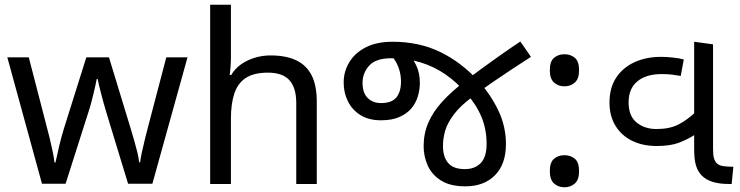

<svg xmlns="http://www.w3.org/2000/svg" viewBox="-20 -780 3137 814"><path d="M431 -303Q425 -324 419 -344.5Q413 -365 408.5 -383.5Q404 -402 400 -418Q396 -434 394 -445H390Q388 -434 384.5 -418Q381 -402 376.5 -383Q372 -364 366.5 -343.5Q361 -323 354 -302L258 -1H158L11 -537H102L176 -251Q184 -222 191 -192.5Q198 -163 203.5 -136.5Q209 -110 211 -91H215Q218 -103 222 -121Q226 -139 230.5 -159Q235 -179 240.5 -199Q246 -219 251 -235L346 -537H442L534 -235Q541 -212 548.5 -186Q556 -160 562 -135.5Q568 -111 570 -92H574Q576 -109 581.5 -134.5Q587 -160 594.5 -190.5Q602 -221 610 -251L685 -537H775L626 -1H523Z M959 -537Q959 -518 957.5 -498Q956 -478 954 -462H960Q977 -490 1003 -508Q1029 -526 1061 -535.5Q1093 -545 1127 -545Q1192 -545 1235.5 -524.5Q1279 -504 1301 -461Q1323 -418 1323 -349V0H1236V-343Q1236 -408 1207 -440Q1178 -472 1116 -472Q1056 -472 1022 -449.5Q988 -427 973.5 -383.5Q959 -340 959 -277V0H871V-760H959Z M1953 10Q1889 10 1850 -14.5Q1811 -39 1793.5 -78Q1776 -117 1776 -160Q1776 -213 1795.5 -259Q1815 -305 1854.5 -348.5Q1894 -392 1953 -437Q1989 -465 2024 -490.5Q2059 -516 2098.5 -544Q2138 -572 2186 -604L2231 -539Q2183 -508 2142 -481Q2101 -454 2063.5 -428Q2026 -402 1989 -374Q1933 -333 1905 -296Q1877 -259 1867.5 -226Q1858 -193 1858 -161Q1858 -115 1880 -89Q1902 -63 1951 -63Q1993 -63 2018 -88.5Q2043 -114 2043 -170Q2043 -233 2020.5 -286Q1998 -339 1956 -385Q1916 -432 1868 -465Q1820 -498 1763 -515.5Q1706 -533 1638 -533Q1573 -533 1545 -501.5Q1517 -470 1517 -429Q1517 -386 1539 -364.5Q1561 -343 1595 -343Q1641 -343 1660.5 -367Q1680 -391 1680 -434Q1680 -466 1669.5 -494Q1659 -522 1640 -544L1711 -555Q1730 -533 1745 -502Q1760 -471 1760 -428Q1760 -400 1751.5 -371.5Q1743 -343 1724 -320.5Q1705 -298 1673.5 -284Q1642 -270 1595 -270Q1544 -270 1509 -291.5Q1474 -313 1455.5 -349.5Q1437 -386 1437 -430Q1437 -477 1461 -516.5Q1485 -556 1531 -579.5Q1577 -603 1644 -603Q1757 -603 1846.5 -559.5Q1936 -516 2009 -436Q2062 -377 2093.5 -310Q2125 -243 2125 -169Q2125 -84 2078.5 -37Q2032 10 1953 10Z M2373 -414Q2347 -414 2329 -430Q2311 -446 2311 -482Q2311 -520 2329 -535Q2347 -550 2373 -550Q2399 -550 2417 -535Q2435 -520 2435 -482Q2435 -446 2417 -430Q2399 -414 2373 -414ZM2373 14Q2347 14 2329 -2Q2311 -18 2311 -54Q2311 -92 2329 -107Q2347 -122 2373 -122Q2399 -122 2417 -107Q2435 -92 2435 -54Q2435 -18 2417 -2Q2399 14 2373 14Z M2764 -161Q2705 -161 2660 -183Q2615 -205 2589.5 -246.5Q2564 -288 2564 -345Q2564 -408 2592.5 -451Q2621 -494 2670.5 -516.5Q2720 -539 2783 -539Q2805 -539 2833 -536Q2861 -533 2879 -528L2866 -458Q2849 -461 2830 -463.5Q2811 -466 2786 -466Q2719 -466 2682 -435Q2645 -404 2645 -346Q2645 -288 2679 -260.5Q2713 -233 2763 -233Q2819 -233 2856 -252Q2893 -271 2928 -304V-210Q2897 -190 2860 -175.5Q2823 -161 2764 -161ZM3071 0Q3028 0 2999.5 -9.5Q2971 -19 2954 -37Q2938 -54 2930.5 -79Q2923 -104 2923 -148V-603L3003 -592V-152Q3003 -125 3006 -112.5Q3009 -100 3015 -92Q3026 -78 3047.5 -75.5Q3069 -73 3089 -73L3082 0Z"/></svg>

Font: hexguzrati15
Style: Regular
Weight: 400
Designer: Jelle Bosma - Monotype Design Team
Foundry: Monotype Imaging Inc.
Version: Version 2.006